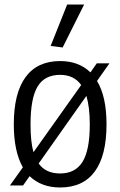

<svg xmlns="http://www.w3.org/2000/svg" viewBox="-20 -820 532 849"><path d="M81 -80Q41 -151 41 -270Q41 -408 93 -479Q145 -550 246 -550Q328 -550 380 -500L408 -540H464L409 -462Q451 -393 451 -270Q451 -132 399 -61.5Q347 9 246 9Q163 9 111 -41L82 0H24ZM246 -53Q313 -53 345 -104.5Q377 -156 377 -270Q377 -346 362 -396L151 -97Q182 -53 246 -53ZM115 -270Q115 -193 128 -147L339 -444Q307 -489 246 -489Q177 -489 146 -437Q115 -385 115 -270ZM204 -617 277 -800H352L257 -610Z"/></svg>

Font: Encode Sans Compressed
Style: Regular
Weight: 400
Designer: Pablo Impallari, Andres Torresi
Foundry: Pablo Impallari, Andres Torresi
Version: Version 1.000; ttfautohint (v1.00) -l 8 -r 50 -G 200 -x 14 -